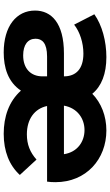

<svg xmlns="http://www.w3.org/2000/svg" viewBox="201 -787 594 1036"><g transform="rotate(90 498.0 -269.0)"><path d="M963 -271C963 -438 838 -546 684 -546C605 -546 535 -518 486 -470C445 -520 378 -546 288 -546C203 -546 116 -523 57 -481L113 -372C152 -403 211 -422 269 -422C352 -422 392 -382 392 -317H268C104 -317 37 -249 37 -161C37 -60 122 8 263 8C343 8 422 -14 469 -85C527 -20 610 8 702 8C796 8 872 -22 924 -79L841 -169C802 -134 759 -117 705 -117C622 -117 566 -159 552 -226H960C962 -239 963 -254 963 -271ZM682 -428C744 -428 801 -390 812 -317H550C563 -390 620 -428 682 -428ZM279 -97C222 -97 189 -122 189 -164C189 -199 212 -226 285 -226H392V-201C392 -138 350 -97 279 -97Z"/></g></svg>

Font: AWKNG-Font
Style: Bold
Weight: 700
Designer: Awakening Church
Foundry: Awakening Church
Version: Version 1.700;PS 001.700;hotconv 1.0.88;makeotf.lib2.5.64775